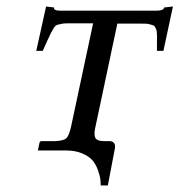

<svg xmlns="http://www.w3.org/2000/svg" viewBox="-20 -462 553 592"><path d="M275.4 -76.2Q268.6 -49.3 273.4 -38.1Q278.3 -26.9 300.8 -26.9H317.9Q326.2 -26.9 331.1 -21.5Q335.9 -16.1 334.5 -5.9L312.5 109.9H290.5Q290.5 98.6 289.1 88.4Q287.6 78.1 281.5 61.3Q275.4 44.4 264.9 32.2Q254.4 20 233.4 11Q212.4 2 184.6 2H96.7L101.6 -21Q102.5 -26.9 108.9 -26.9H149.9Q176.3 -27.8 184.8 -36.1Q193.4 -44.4 199.7 -74.2L267.1 -390.1H189.9Q176.8 -390.1 169.2 -388.4Q161.6 -386.7 156.2 -385.3Q150.9 -383.8 145.8 -375.5Q140.6 -367.2 137.5 -361.3Q134.3 -355.5 126.2 -337.2Q118.2 -318.8 111.8 -305.2H91.8L122.1 -441.9L146.5 -439Q145.5 -434.6 149.7 -431.9Q153.8 -429.2 164.1 -429.2H464.4Q484.4 -429.2 486.3 -439L513.2 -441.9L483.9 -305.2H463.9Q463.9 -314 463.9 -327.4Q463.9 -340.8 464.1 -345.9Q464.4 -351.1 463.6 -359.9Q462.9 -368.7 461.9 -371.1Q460.9 -373.5 458.3 -378.4Q455.6 -383.3 452.1 -384Q448.7 -384.8 442.9 -386.7Q437 -388.7 430.2 -388.9Q423.3 -389.2 412.6 -389.2H341.8Z"/></svg>

Font: Linux Biolinum
Style: Italic
Weight: 400
Italic angle: -12°
Designer: Philipp H. Poll
Foundry: Philipp H. Poll
Version: Version 1.1.3 ; ttfautohint (v0.9)